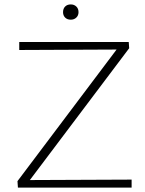

<svg xmlns="http://www.w3.org/2000/svg" viewBox="-20 -848 657 868"><path d="M300 -759Q284 -759 274.5 -768.5Q265 -778 265 -793Q265 -809 274.5 -818.5Q284 -828 300 -828Q315 -828 325 -818.5Q335 -809 335 -793Q335 -778 325 -768.5Q315 -759 300 -759ZM115 -34 575 -36V0H61L59 -29L507 -624L67 -622V-658H562L564 -630Z"/></svg>

Font: EauTest Light
Style: Regular
Weight: 300
Designer: Christian Thalmann (Catharsis Fonts)
Version: Version 0.001;PS 000.001;hotconv 1.0.88;makeotf.lib2.5.64775